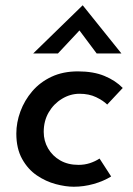

<svg xmlns="http://www.w3.org/2000/svg" viewBox="-20 -698 505 729"><path d="M402 -28Q373 -10 335.5 0.5Q298 11 260 11Q229 11 191.5 1Q154 -9 120 -32Q86 -55 64 -94.5Q42 -134 42 -191Q42 -233 57.5 -275Q73 -317 102.5 -351.5Q132 -386 175.5 -406.5Q219 -427 276 -427Q335 -427 377 -409.5Q419 -392 446 -364L387 -301Q372 -316 345 -329Q318 -342 282 -342Q247 -342 215.5 -323Q184 -304 165 -271.5Q146 -239 146 -197Q146 -163 162.5 -134.5Q179 -106 208.5 -89Q238 -72 278 -72Q301 -72 321 -78.5Q341 -85 358 -96ZM347 -495 273 -594 300 -602 200 -495H106L294 -678L441 -495Z"/></svg>

Font: Josefin Sans Medium
Style: Italic
Weight: 500
Italic angle: -7°
Designer: Santiago Orozco
Foundry: Typemade
Version: Version 2.000